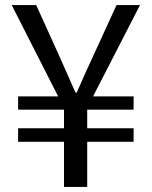

<svg xmlns="http://www.w3.org/2000/svg" viewBox="-20 -733 595 753"><path d="M231 -177H51V-230H231V-303H51V-355H208L26 -713H122L209 -521Q219 -500 242 -447L276 -370H281L315 -447L437 -713H529L345 -355H504V-303H322V-230H504V-177H322V0H231Z"/></svg>

Font: Source Han Sans K Regular
Style: Regular
Weight: 400
Designer: Ryoko NISHIZUKA  (kana & ideographs); Paul D. Hunt (Latin, Greek & Cyrillic); Wenlong ZHANG  (bopomofo); Sandoll Communi
Foundry: Adobe Systems Incorporated
Version: Version 1.00 July 18, 2014, initial release